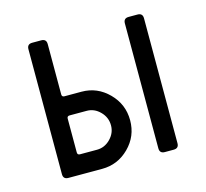

<svg xmlns="http://www.w3.org/2000/svg" viewBox="-73 -520 645 601"><g transform="rotate(-15 250.0 -219.0)"><path d="M436.5 -421.4V-16.6Q436.5 0 419.9 0H391.1Q374.5 0 374.5 -16.6V-421.4Q374.5 -438 391.1 -438H419.9Q436.5 -438 436.5 -421.4ZM124.5 -421.4V-258.3Q124.5 -250 132.8 -250H188Q238.8 -250 275.4 -213.1Q312 -176.3 312 -124.5Q312 -72.8 275.4 -36.4Q238.8 0 188 0H78.6Q62 0 62 -16.6V-421.4Q62 -438 78.6 -438H107.9Q124.5 -438 124.5 -421.4ZM124.5 -179.7V-70.3Q124.5 -62 132.8 -62H188Q212.9 -62 231.4 -80.8Q250 -99.6 250 -124.5Q250 -150.4 231.4 -169.2Q212.9 -188 188 -188H132.8Q124.5 -188 124.5 -179.7Z"/></g></svg>

Font: GOSTRUS
Style: type_B
Weight: 400
Designer: Юрий и Татьяна Кривогуз
Version: Version 02.00